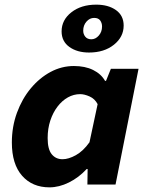

<svg xmlns="http://www.w3.org/2000/svg" viewBox="-20 -794 640 826"><path d="M193 12Q119 12 75 -38Q31 -88 31 -181Q31 -249 53 -309Q75 -369 112.5 -414Q150 -459 197.5 -484.5Q245 -510 298 -510Q346 -510 380.5 -493Q415 -476 432 -446H436L457 -498H576L477 0H356L357 -67H353Q319 -30 276.5 -9Q234 12 193 12ZM249 -109Q275 -109 306.5 -126.5Q338 -144 365 -182L400 -346Q388 -369 365.5 -379Q343 -389 325 -389Q297 -389 272 -375Q247 -361 227.5 -335.5Q208 -310 196.5 -275.5Q185 -241 185 -200Q185 -152 202.5 -130.5Q220 -109 249 -109ZM363 -568Q312 -568 278.5 -592Q245 -616 245 -659Q245 -708 287 -741Q329 -774 394 -774Q446 -774 479 -750.5Q512 -727 512 -684Q512 -635 470 -601.5Q428 -568 363 -568ZM373 -625Q391 -625 405 -641Q419 -657 419 -680Q419 -695 411 -706Q403 -717 385 -717Q366 -717 352 -701Q338 -685 338 -662Q338 -647 347 -636Q356 -625 373 -625Z"/></svg>

Font: Source Code Pro ExtraBold
Style: Italic
Weight: 800
Italic angle: -11°
Monospace: yes
Designer: Paul D. Hunt, Teo Tuominen
Foundry: Adobe Systems Incorporated
Version: Version 1.016;hotconv 1.0.116;makeotfexe 2.5.65601